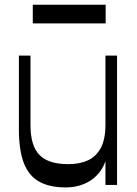

<svg xmlns="http://www.w3.org/2000/svg" viewBox="-20 -787 584 817"><path d="M260.3 10.5Q191.1 10.5 147 -13.9Q102.8 -38.4 81.6 -92.7Q60.4 -147 60.4 -237.8V-550.5H109.8V-254.1Q109.8 -166.8 147.9 -127.7Q186.1 -88.5 270.5 -88.5Q319.6 -88.5 354.9 -105.1Q390.3 -121.8 409.5 -158.7Q428.7 -195.7 428.7 -256.2L439.3 -172.8Q439.3 -111.6 414.8 -70.9Q390.3 -30.2 349.8 -9.9Q309.3 10.5 260.3 10.5ZM428.7 0V-550.5H478.1V0ZM119.5 -687.5V-766.8H429.6V-687.5Z"/></svg>

Font: Savate ExtraLight
Style: Regular
Weight: 200
Designer: Max Esnée
Foundry: Plomb Type
Version: Version 2.000